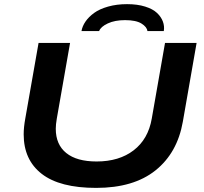

<svg xmlns="http://www.w3.org/2000/svg" viewBox="-20 -894 984 926"><path d="M373 -744.1Q377 -767.6 392.3 -790Q407.7 -812.5 433.8 -831.5Q460 -850.6 501.5 -862.3Q543 -874 592.8 -874Q642.6 -874 679.9 -862.3Q717.3 -850.6 737.3 -831.5Q757.3 -812.5 765.6 -790Q773.9 -767.6 770 -744.1H690.9Q689 -763.7 662.6 -780.3Q636.2 -796.9 583 -796.9Q533.7 -796.9 499.8 -781Q465.8 -765.1 458 -744.1ZM443.8 12.2Q268.6 12.2 181.4 -55.4Q94.2 -123 94.2 -246.1Q94.2 -280.3 102.1 -323.2L166 -687H317.9L253.9 -321.8Q249 -293.5 249 -272.9Q249 -196.8 299.6 -156Q350.1 -115.2 445.8 -115.2Q554.7 -115.2 624.8 -169.2Q694.8 -223.1 711.9 -321.8L775.9 -687H928.2L861.8 -307.1Q835.4 -156.7 730 -72.3Q624.5 12.2 443.8 12.2Z"/></svg>

Font: Archivo Expanded SemiBold
Style: Italic
Weight: 600
Width: 7
Italic angle: -10°
Designer: Hector Gatti
Foundry: Omnibus-Type
Version: Version 2.001